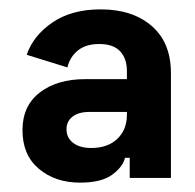

<svg xmlns="http://www.w3.org/2000/svg" viewBox="-20 -730 417 410"><path d="M28 -452Q28 -504 65 -532.5Q102 -561 162 -561H251V-578Q251 -605 236.5 -620.5Q222 -636 192 -636Q163 -636 146 -622Q129 -608 124 -586L37 -613Q51 -654 92 -682Q133 -710 195 -710Q263 -710 304 -674.5Q345 -639 345 -574V-350H257V-393H247Q242 -373 219 -356.5Q196 -340 151 -340Q98 -340 63 -369.5Q28 -399 28 -452ZM122 -454Q122 -436 136 -425Q150 -414 175 -414Q210 -414 230.5 -433.5Q251 -453 251 -485V-491H171Q148 -491 135 -481Q122 -471 122 -454Z"/></svg>

Font: Space Grotesk Variable
Style: Regular
Weight: 400
Designer: Florian Karsten (Space Grotesk), Colophon Foundry (Space Mono)
Foundry: Florian Karsten
Version: Version 1.106